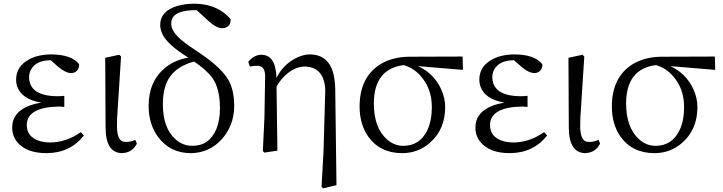

<svg xmlns="http://www.w3.org/2000/svg" viewBox="-20 -827 3968 1054"><path d="M423.8 -101.6 440.4 -83Q365.2 12.7 236.3 13.7Q123 13.7 73.2 -48.8Q46.9 -82 46.9 -126Q46.9 -212.9 146.5 -249Q174.8 -258.8 207 -263.7Q97.7 -281.2 73.2 -355.5Q68.4 -372.1 68.4 -389.6Q68.4 -463.9 141.6 -502Q191.4 -528.3 262.7 -528.3Q373 -527.3 414.1 -474.6Q416 -443.4 389.6 -429.7Q379.9 -425.8 370.1 -425.8Q338.9 -426.8 299.8 -460L258.8 -496.1H256.8Q180.7 -496.1 151.4 -447.3Q139.6 -427.7 139.6 -403.3Q141.6 -299.8 294.9 -298.8Q311.5 -298.8 333 -300.8V-240.2Q309.6 -242.2 304.7 -242.2Q128.9 -239.3 127 -141.6Q127 -74.2 198.2 -52.7Q224.6 -44.9 256.8 -44.9Q344.7 -45.9 423.8 -101.6Z M649.4 13.7Q560.5 11.7 559.6 -125L557.6 -509.8L634.8 -526.4L644.5 -516.6Q623 -182.6 623 -180.7Q622.1 -155.3 622.1 -132.8Q623 -59.6 655.3 -49.8Q664.1 -47.9 673.8 -47.9Q698.2 -47.9 722.7 -59.6L731.4 -38.1Q707 7.8 659.2 12.7Q653.3 13.7 649.4 13.7Z M1036.1 -26.4Q1128.9 -26.4 1168 -119.1Q1187.5 -168 1187.5 -232.4Q1187.5 -339.8 1146.5 -398.4Q1115.2 -442.4 1044.9 -489.3Q916 -454.1 885.7 -347.7Q874 -306.6 874 -253.9Q874 -124 944.3 -61.5Q984.4 -26.4 1036.1 -26.4ZM1128.9 -708 1059.6 -771.5Q944.3 -771.5 924.8 -723.6Q919.9 -710.9 919.9 -696.3Q919.9 -651.4 984.4 -600.6Q1012.7 -577.1 1077.1 -535.2Q1199.2 -453.1 1237.3 -381.8Q1265.6 -327.1 1265.6 -245.1Q1265.6 -139.6 1197.3 -62.5Q1128.9 12.7 1027.3 13.7Q914.1 13.7 847.7 -75.2Q795.9 -145.5 795.9 -246.1Q795.9 -379.9 886.7 -455.1Q939.5 -498 1013.7 -510.7Q899.4 -582 872.1 -638.7Q859.4 -665 859.4 -690.4Q859.4 -765.6 952.1 -793.9Q994.1 -806.6 1045.9 -806.6Q1157.2 -806.6 1227.5 -741.2Q1238.3 -731.4 1246.1 -721.7Q1247.1 -682.6 1213.9 -673.8Q1207 -671.9 1200.2 -671.9Q1168 -672.9 1128.9 -708Z M1820.3 -340.8 1827.1 189.5 1753.9 207 1745.1 198.2 1755.9 6.8 1765.6 -333Q1760.7 -456.1 1656.2 -461.9Q1590.8 -461.9 1534.2 -401.4Q1512.7 -377.9 1498 -351.6L1502.9 0L1430.7 10.7L1422.9 2L1431.6 -181.6L1435.5 -408.2Q1435.5 -457 1406.2 -463.9Q1398.4 -465.8 1390.6 -465.8Q1376 -465.8 1351.6 -461.9L1342.8 -487.3Q1373 -525.4 1414.1 -526.4Q1475.6 -526.4 1491.2 -454.1Q1497.1 -430.7 1498 -399.4Q1535.2 -475.6 1612.3 -511.7Q1648.4 -528.3 1679.7 -528.3Q1797.9 -528.3 1816.4 -389.6Q1819.3 -366.2 1820.3 -340.8Z M2193.4 -26.4Q2285.2 -26.4 2326.2 -113.3Q2350.6 -165 2350.6 -239.3Q2350.6 -341.8 2288.1 -411.1Q2250 -454.1 2196.3 -469.7Q2033.2 -449.2 2032.2 -259.8Q2032.2 -126 2104.5 -61.5Q2144.5 -26.4 2193.4 -26.4ZM2521.5 -443.4 2275.4 -463.9Q2362.3 -423.8 2402.3 -335.9Q2423.8 -288.1 2423.8 -239.3Q2423.8 -116.2 2339.8 -43Q2275.4 13.7 2187.5 13.7Q2065.4 13.7 2000 -79.1Q1954.1 -146.5 1954.1 -242.2Q1954.1 -403.3 2068.4 -474.6Q2136.7 -515.6 2229.5 -515.6L2519.5 -516.6Z M2966.8 -101.6 2983.4 -83Q2908.2 12.7 2779.3 13.7Q2666 13.7 2616.2 -48.8Q2589.8 -82 2589.8 -126Q2589.8 -212.9 2689.5 -249Q2717.8 -258.8 2750 -263.7Q2640.6 -281.2 2616.2 -355.5Q2611.3 -372.1 2611.3 -389.6Q2611.3 -463.9 2684.6 -502Q2734.4 -528.3 2805.7 -528.3Q2916 -527.3 2957 -474.6Q2959 -443.4 2932.6 -429.7Q2922.9 -425.8 2913.1 -425.8Q2881.8 -426.8 2842.8 -460L2801.8 -496.1H2799.8Q2723.6 -496.1 2694.3 -447.3Q2682.6 -427.7 2682.6 -403.3Q2684.6 -299.8 2837.9 -298.8Q2854.5 -298.8 2876 -300.8V-240.2Q2852.5 -242.2 2847.7 -242.2Q2671.9 -239.3 2669.9 -141.6Q2669.9 -74.2 2741.2 -52.7Q2767.6 -44.9 2799.8 -44.9Q2887.7 -45.9 2966.8 -101.6Z M3192.4 13.7Q3103.5 11.7 3102.5 -125L3100.6 -509.8L3177.7 -526.4L3187.5 -516.6Q3166 -182.6 3166 -180.7Q3165 -155.3 3165 -132.8Q3166 -59.6 3198.2 -49.8Q3207 -47.9 3216.8 -47.9Q3241.2 -47.9 3265.6 -59.6L3274.4 -38.1Q3250 7.8 3202.1 12.7Q3196.3 13.7 3192.4 13.7Z M3578.1 -26.4Q3669.9 -26.4 3710.9 -113.3Q3735.4 -165 3735.4 -239.3Q3735.4 -341.8 3672.9 -411.1Q3634.8 -454.1 3581.1 -469.7Q3418 -449.2 3417 -259.8Q3417 -126 3489.3 -61.5Q3529.3 -26.4 3578.1 -26.4ZM3906.2 -443.4 3660.2 -463.9Q3747.1 -423.8 3787.1 -335.9Q3808.6 -288.1 3808.6 -239.3Q3808.6 -116.2 3724.6 -43Q3660.2 13.7 3572.3 13.7Q3450.2 13.7 3384.8 -79.1Q3338.9 -146.5 3338.9 -242.2Q3338.9 -403.3 3453.1 -474.6Q3521.5 -515.6 3614.3 -515.6L3904.3 -516.6Z"/></svg>

Font: GenYoMin JP Regular
Style: Regular
Weight: 400
Version: Version 1.001;PS 1;hotconv 16.6.51;makeotf.lib2.5.65220 DEVE